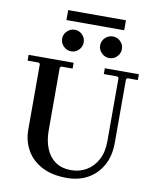

<svg xmlns="http://www.w3.org/2000/svg" viewBox="-103 -1050 928 1139"><g transform="rotate(10 361.0 -481.0)"><path d="M488 -635V-670H693V-635H630L623 -628V-245Q623 -166 591.5 -109Q560 -52 505 -21Q450 10 378 10Q288 10 227 -22.5Q166 -55 135 -110Q104 -165 104 -233V-628L97 -635H29V-670H300V-635H232L224 -628V-250Q224 -190 242.5 -142.5Q261 -95 299 -67.5Q337 -40 396 -40Q446 -40 487 -64Q528 -88 553 -134Q578 -180 578 -245V-628L570 -635ZM273 -734Q247 -734 227.5 -753.5Q208 -773 208 -799Q208 -826 227.5 -845Q247 -864 273 -864Q300 -864 319 -845Q338 -826 338 -799Q338 -773 319 -753.5Q300 -734 273 -734ZM502 -734Q476 -734 456.5 -753.5Q437 -773 437 -799Q437 -826 456.5 -845Q476 -864 502 -864Q530 -864 549 -845Q568 -826 568 -799Q568 -773 549 -753.5Q530 -734 502 -734ZM214 -972H562V-912H214Z"/></g></svg>

Font: Brygada 1918 SemiBold
Style: Regular
Weight: 600
Designer: Mateusz Machalski | Borys Kosmynka | Przemek Hoffer
Foundry: NIEPODLEGLA 2018
Version: Version 3.006